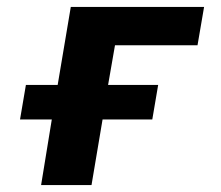

<svg xmlns="http://www.w3.org/2000/svg" viewBox="-20 -536 640 556"><path d="M130 -190H38L55 -290H147L185 -516H571L552 -405H313L293 -290H438L421 -190H277L245 0H99Z"/></svg>

Font: IBM Plex Mono
Style: Bold Italic
Weight: 700
Italic angle: -9°
Monospace: yes
Designer: Mike Abbink, Paul van der Laan, Pieter van Rosmalen
Foundry: Bold Monday
Version: Version 2.3